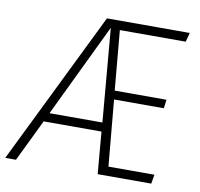

<svg xmlns="http://www.w3.org/2000/svg" viewBox="-108 -765 884 847"><g transform="rotate(10 334.0 -342.0)"><path d="M664 -643H369L393 -376H625L620 -337H397L424 -41H630L623 0H383L367 -188H108L17 0H-31L304 -684H675ZM127 -228H364L328 -646Z"/></g></svg>

Font: Fira Sans Condensed ExtraLight
Style: Italic
Weight: 275
Width: 3
Italic angle: -8°
Designer: Carrois Corporate & Edenspiekermann AG
Foundry: Carrois Corporate GbR & Edenspiekermann AG
Version: Version 4.203